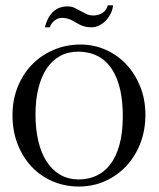

<svg xmlns="http://www.w3.org/2000/svg" viewBox="-20 -681 590 713"><path d="M520 -254.9Q520 -197.8 501.2 -148.9Q482.4 -100.1 449 -64.5Q415.5 -28.8 370.4 -8.5Q325.2 11.7 272.5 11.7Q221.2 11.7 176.3 -7.3Q131.3 -26.4 98.1 -61.3Q64.9 -96.2 45.7 -145Q26.4 -193.8 26.4 -253.4Q26.4 -310.1 45.7 -358.2Q64.9 -406.2 98.9 -441.2Q132.8 -476.1 179.2 -495.8Q225.6 -515.6 279.3 -515.6Q328.6 -515.6 372.6 -496.1Q416.5 -476.6 449.2 -441.7Q481.9 -406.7 501 -358.9Q520 -311 520 -254.9ZM436 -245.1Q436.5 -302.7 426.3 -347.9Q416 -393.1 395.5 -424.3Q375 -455.6 343.8 -472.2Q312.5 -488.8 271 -489.3Q232.9 -489.3 203.4 -473.1Q173.8 -457 153.6 -426.8Q133.3 -396.5 122.6 -353.3Q111.8 -310.1 111.8 -255.9Q111.8 -202.1 122.1 -158Q132.3 -113.8 152.6 -82Q172.9 -50.3 202.6 -32.7Q232.4 -15.1 271.5 -14.6Q307.6 -14.6 337.6 -28.3Q367.7 -42 389.4 -70.3Q411.1 -98.6 423.3 -142.1Q435.5 -185.5 436 -245.1ZM399.9 -661.1Q398.4 -646 391.4 -631.3Q384.3 -616.7 373.5 -605.2Q362.8 -593.8 348.9 -586.7Q335 -579.6 319.3 -579.6Q305.2 -579.6 295.2 -582.3Q285.2 -585 277.1 -588.9Q269 -592.8 262 -597.2Q254.9 -601.6 247.3 -605.5Q239.7 -609.4 230.5 -612.1Q221.2 -614.7 209 -614.7Q201.7 -614.7 194.3 -611.6Q187 -608.4 180.9 -603.3Q174.8 -598.1 170.7 -592Q166.5 -585.9 166 -579.6H146.5Q150.9 -596.2 157.7 -610.4Q164.6 -624.5 174.8 -635Q185.1 -645.5 199 -651.4Q212.9 -657.2 231 -657.2Q245.1 -657.2 256.6 -651.9Q268.1 -646.5 278.8 -640.4Q289.6 -634.3 301 -628.9Q312.5 -623.5 327.1 -623.5Q345.7 -623.5 360.6 -633.1Q375.5 -642.6 379.9 -661.1Z"/></svg>

Font: Surma
Style: Regular
Weight: 400
Designer: Sue Lloyd-Williams
Foundry: Sylheti Translation And Research
Version: Version 3.000